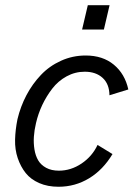

<svg xmlns="http://www.w3.org/2000/svg" viewBox="-20 -710 519 740"><path d="M296.4 -596.2 318.4 -689.9H402.3L380.4 -596.2ZM205.6 9.8Q163.6 9.8 131.1 -4.4Q98.6 -18.6 79.1 -43Q59.6 -67.4 48.3 -100.6Q37.1 -133.8 38.1 -171.9Q39.1 -210 47.4 -251Q59.1 -299.8 82 -343.3Q105 -386.7 137.7 -421.1Q170.4 -455.6 215.1 -475.8Q259.8 -496.1 310.1 -496.1Q376 -496.1 418.7 -460.7Q461.4 -425.3 474.6 -365.2L401.9 -342.8Q401.4 -386.2 375.5 -409.9Q349.6 -433.6 306.6 -433.6Q269.5 -433.6 236.8 -415.8Q204.1 -397.9 181.4 -368.4Q158.7 -338.9 142.8 -305.2Q127 -271.5 118.7 -235.4Q112.3 -208.5 110.6 -183.3Q108.9 -158.2 112.8 -134Q116.7 -109.9 127.2 -92Q137.7 -74.2 158 -63.2Q178.2 -52.2 207 -52.2Q253.4 -52.2 294.4 -79.8Q335.4 -107.4 356 -151.4L413.6 -116.2Q377.4 -55.7 323.5 -22.9Q269.5 9.8 205.6 9.8Z"/></svg>

Font: HK Grotesk Italic
Style: Regular
Weight: 400
Italic angle: -13°
Designer: Alfredo Marco Pradil and Stefan Peev
Foundry: Hanken Design Co.
Version: Version 1.000;PS 001.000;hotconv 1.0.88;makeotf.lib2.5.64775